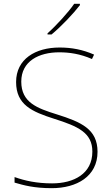

<svg xmlns="http://www.w3.org/2000/svg" viewBox="-20 -972 583 1002"><path d="M397 -945V-952H367C338 -909 273 -838 228 -798V-792H249C302 -836 362 -900 397 -945ZM489 -180C489 -298 404 -335 277 -375C174 -407 91 -437 91 -546C91 -653 183 -699 289 -699C342 -699 398 -691 460 -664L471 -687C412 -713 354 -724 291 -724C165 -724 64 -664 64 -544C64 -425 147 -389 263 -352C386 -313 462 -280 462 -181C462 -65 365 -15 252 -15C171 -15 109 -29 56 -48V-19C104 -5 158 10 250 10C380 10 489 -51 489 -180Z"/></svg>

Font: Noto Sans Lao UI Thin
Style: Regular
Weight: 100
Designer: Monotype Design Team
Foundry: Monotype Imaging Inc.
Version: Version 2.000